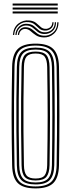

<svg xmlns="http://www.w3.org/2000/svg" viewBox="-20 -1052 399 1079"><path d="M180 6.8Q109.8 6.8 79.6 -23.5Q49.5 -53.8 48.2 -122.8Q46.5 -202 45.9 -270.5Q45.2 -339 45.2 -403.5Q45.2 -468 46 -534.6Q46.8 -601.2 48.2 -677Q49.5 -746.2 79.6 -776.5Q109.8 -806.8 180 -806.8Q249.2 -806.8 279.6 -776.5Q310 -746.2 311.5 -677Q314 -533.2 314 -401.5Q314 -269.8 311.5 -122.8Q310 -53.8 279.8 -23.5Q249.5 6.8 180 6.8ZM180 -4.2Q242.5 -4.2 269.8 -31.9Q297 -59.5 298.2 -123Q299.8 -219.5 300.4 -308Q301 -396.5 300.5 -486.4Q300 -576.2 298.2 -676.5Q297 -741 269.5 -768.4Q242 -795.8 180 -795.8Q115.5 -795.8 89.1 -767.6Q62.8 -739.5 61.5 -676.8Q59.5 -571 58.9 -482.8Q58.2 -394.5 58.9 -308.4Q59.5 -222.2 61.5 -123Q62.8 -60.2 89.2 -32.2Q115.8 -4.2 180 -4.2ZM180 -15.5Q123.5 -15.5 99.6 -40.2Q75.8 -65 74.8 -123.2Q72.8 -229 72.1 -317.2Q71.5 -405.5 72.1 -491.4Q72.8 -577.2 74.8 -676.2Q75.8 -735 99.6 -759.8Q123.5 -784.5 180 -784.5Q236.2 -784.5 260 -759.4Q283.8 -734.2 285 -676.2Q286.2 -594 286.9 -524.9Q287.5 -455.8 287.5 -392.1Q287.5 -328.5 286.8 -263.2Q286 -198 285 -123.5Q283.8 -66.5 260.4 -41Q237 -15.5 180 -15.5ZM180 -26.5Q230.5 -26.5 250.6 -49.2Q270.8 -72 271.8 -123.8Q273 -207.2 273.6 -275.8Q274.2 -344.2 274.2 -406.9Q274.2 -469.5 273.5 -534.4Q272.8 -599.2 271.8 -675.8Q270.8 -727.2 251 -750.4Q231.2 -773.5 180 -773.5Q130 -773.5 109.5 -751.2Q89 -729 88 -676.2Q86 -576.8 85.4 -489.8Q84.8 -402.8 85.4 -314.6Q86 -226.5 88 -123.5Q89 -70.5 109.8 -48.5Q130.5 -26.5 180 -26.5ZM180 -37.8Q137 -37.8 119.5 -57.2Q102 -76.8 101.2 -123.8Q99.2 -229.8 98.6 -317.8Q98 -405.8 98.6 -491.4Q99.2 -577 101.2 -676Q102 -723.2 119.4 -742.8Q136.8 -762.2 180 -762.2Q224 -762.2 240.9 -742Q257.8 -721.8 258.5 -675.5Q259.8 -589.2 260.4 -520.6Q261 -452 261 -390.5Q261 -329 260.2 -265Q259.5 -201 258.5 -124.2Q257.5 -78.5 240.8 -58.1Q224 -37.8 180 -37.8ZM180 -48.8Q218 -48.8 231.2 -66.8Q244.5 -84.8 245.2 -124.8Q246.5 -206.8 247.1 -273Q247.8 -339.2 247.8 -400.5Q247.8 -461.8 247.1 -527.6Q246.5 -593.5 245.2 -675Q244.5 -715.5 231.1 -733.4Q217.8 -751.2 180 -751.2Q144 -751.2 129.6 -734.5Q115.2 -717.8 114.5 -675.8Q112.5 -575.5 111.9 -488.8Q111.2 -402 111.9 -314.4Q112.5 -226.8 114.5 -124Q115.2 -82.5 129.5 -65.6Q143.8 -48.8 180 -48.8ZM52.5 -855.5Q55.8 -898.2 83.2 -919.4Q110.8 -940.5 144.2 -937Q168.2 -934.8 182.2 -923.6Q196.2 -912.5 207.2 -901.9Q218.2 -891.2 233.2 -890Q248.2 -888.5 261 -897.8Q273.8 -907 274.2 -927H281.2Q281 -902.5 265.2 -890.6Q249.5 -878.8 230.5 -880.2Q212 -881.5 200.1 -892.1Q188.2 -902.8 175.6 -913.9Q163 -925 141.8 -927.5Q109.2 -931.5 85.5 -911.1Q61.8 -890.8 59.5 -855.5ZM66.2 -855.5Q68.5 -885.5 88.4 -903.6Q108.2 -921.8 137.5 -917.8Q158.5 -915.5 171.8 -904.4Q185 -893.2 197.1 -882.6Q209.2 -872 227.5 -870.5Q252.2 -868.8 270.1 -883.4Q288 -898 288 -927H295Q294.8 -893.5 274.2 -876.4Q253.8 -859.2 226 -861Q205.5 -862.2 192 -873Q178.5 -883.8 165.9 -894.8Q153.2 -905.8 135.5 -908.2Q109.8 -911.5 92.4 -896.1Q75 -880.8 73.2 -855.5ZM80.2 -855.5Q81.8 -876.5 95.1 -889.1Q108.5 -901.8 131.5 -898.5Q149.2 -896.2 162.4 -885.2Q175.5 -874.2 189.6 -863.5Q203.8 -852.8 224.2 -851.5Q254.8 -849 278.2 -869.1Q301.8 -889.2 302 -927H308.8Q308.2 -884.8 282.2 -862Q256.2 -839.2 222.5 -841.8Q198.2 -843 182.1 -853.8Q166 -864.5 153.8 -875.5Q141.5 -886.5 128.8 -888.8Q111.5 -891.8 99.9 -881.8Q88.2 -871.8 87.2 -855.5ZM304.5 -1020.8H51V-1032H304.5ZM304.5 -998.5H51V-1009.8H304.5ZM304.5 -976.2H51V-987.5H304.5Z"/></svg>

Font: Big Shoulders Inline Display
Style: Regular
Weight: 400
Designer: Patric King
Foundry: XO Type Co
Version: Version 1.000